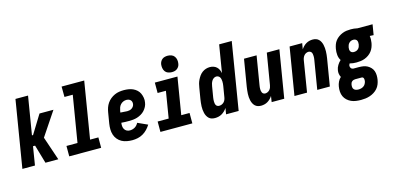

<svg xmlns="http://www.w3.org/2000/svg" viewBox="-84 -1285 4167 2034"><g transform="rotate(-15 2000.0 -268.5)"><path d="M16 0 137 -735H275L206 -317H218L343 -520H496L322 -260L410 0H269L210 -203H187L154 0Z M530 0V-114H651L735 -621H644L643 -735H891L789 -114H880V0Z M1222 8Q1191 8 1161 2.5Q1131 -3 1105.5 -17Q1080 -31 1061.5 -53.5Q1043 -76 1034 -104Q1025 -132 1024.5 -162.5Q1024 -193 1029 -225L1049 -345Q1053 -370 1061.5 -394.5Q1070 -419 1085 -441Q1100 -463 1121.5 -480.5Q1143 -498 1167.5 -509Q1192 -520 1217.5 -524Q1243 -528 1268 -528Q1294 -528 1320 -524Q1346 -520 1369 -509.5Q1392 -499 1410.5 -482Q1429 -465 1439 -443Q1449 -421 1453.5 -395Q1458 -369 1453 -343Q1450 -320 1439 -298.5Q1428 -277 1411.5 -259Q1395 -241 1373 -228.5Q1351 -216 1328.5 -209Q1306 -202 1283 -200Q1260 -198 1238 -198Q1217 -198 1196.5 -198.5Q1176 -199 1155 -201Q1152 -183 1153.5 -164.5Q1155 -146 1163.5 -131Q1172 -116 1187.5 -107.5Q1203 -99 1222 -99Q1236 -99 1250 -102.5Q1264 -106 1277 -113.5Q1290 -121 1300 -132.5Q1310 -144 1317 -157L1425 -108Q1409 -82 1387 -59Q1365 -36 1338 -20.5Q1311 -5 1281 1.5Q1251 8 1222 8ZM1250 -303Q1262 -303 1274.5 -306Q1287 -309 1298 -316.5Q1309 -324 1316.5 -335Q1324 -346 1326 -359Q1328 -372 1325 -384Q1322 -396 1313.5 -404.5Q1305 -413 1293 -417Q1281 -421 1268 -421Q1251 -421 1233.5 -413.5Q1216 -406 1203.5 -392Q1191 -378 1185 -361Q1179 -344 1176 -327L1173 -308Q1183 -307 1192 -306.5Q1201 -306 1211 -305.5Q1221 -305 1230.5 -304Q1240 -303 1250 -303Z M1530 0V-114H1651L1699 -406H1608V-520H1856L1789 -114H1880V0ZM1812 -580Q1790 -580 1770 -587.5Q1750 -595 1738.5 -611.5Q1727 -628 1723.5 -649Q1720 -670 1723 -692Q1726 -707 1733.5 -720.5Q1741 -734 1753.5 -743.5Q1766 -753 1781.5 -756.5Q1797 -760 1812 -760Q1834 -760 1853.5 -752.5Q1873 -745 1885 -728.5Q1897 -712 1900.5 -691Q1904 -670 1900 -648Q1898 -633 1890 -619.5Q1882 -606 1869.5 -596.5Q1857 -587 1842 -583.5Q1827 -580 1812 -580Z M2128 8Q2109 8 2091.5 3Q2074 -2 2061.5 -14Q2049 -26 2040.5 -42Q2032 -58 2028 -75.5Q2024 -93 2022 -111.5Q2020 -130 2021 -149Q2022 -168 2024 -187Q2026 -206 2029 -225L2049 -345Q2052 -366 2057.5 -387Q2063 -408 2073 -428.5Q2083 -449 2096.5 -468Q2110 -487 2129 -501Q2148 -515 2169.5 -521.5Q2191 -528 2212 -528Q2233 -528 2252.5 -521.5Q2272 -515 2286.5 -501.5Q2301 -488 2309 -470.5Q2317 -453 2321 -433L2371 -735H2509L2388 0H2250L2261 -67Q2250 -50 2235 -35.5Q2220 -21 2203 -11Q2186 -1 2166.5 3.5Q2147 8 2128 8ZM2204 -106Q2218 -106 2231.5 -111.5Q2245 -117 2255.5 -127.5Q2266 -138 2271.5 -151.5Q2277 -165 2279 -178L2299 -298Q2301 -311 2302 -323Q2303 -335 2302.5 -347Q2302 -359 2299.5 -371Q2297 -383 2291.5 -392.5Q2286 -402 2275.5 -408Q2265 -414 2253 -414Q2238 -414 2224.5 -405Q2211 -396 2203 -382.5Q2195 -369 2190.5 -354.5Q2186 -340 2184 -326L2164 -206Q2162 -195 2161.5 -184.5Q2161 -174 2161 -163.5Q2161 -153 2163 -142.5Q2165 -132 2170 -123.5Q2175 -115 2184 -110.5Q2193 -106 2204 -106Z M2633 8Q2614 8 2597 2.5Q2580 -3 2567.5 -15Q2555 -27 2547 -43Q2539 -59 2535 -76.5Q2531 -94 2529.5 -112.5Q2528 -131 2529 -149.5Q2530 -168 2532 -187Q2534 -206 2537 -225L2586 -520H2724L2672 -206Q2670 -195 2669 -184.5Q2668 -174 2668 -163.5Q2668 -153 2670 -143Q2672 -133 2676.5 -124.5Q2681 -116 2690 -111Q2699 -106 2709 -106Q2722 -106 2735 -112Q2748 -118 2757.5 -128.5Q2767 -139 2772 -152Q2777 -165 2779 -178L2836 -520H2974L2888 0H2750L2760 -65Q2750 -49 2736 -35Q2722 -21 2705.5 -11Q2689 -1 2670 3.5Q2651 8 2633 8Z M3000 0 3086 -520H3224L3213 -455Q3224 -471 3237.5 -485Q3251 -499 3268 -509Q3285 -519 3303.5 -523.5Q3322 -528 3340 -528Q3359 -528 3376 -522.5Q3393 -517 3405.5 -505Q3418 -493 3426 -477Q3434 -461 3438 -443.5Q3442 -426 3443.5 -407.5Q3445 -389 3444.5 -370.5Q3444 -352 3442 -333Q3440 -314 3437 -295L3388 0H3250L3302 -314Q3304 -325 3305 -335.5Q3306 -346 3305.5 -356.5Q3305 -367 3303.5 -377Q3302 -387 3297.5 -395.5Q3293 -404 3283.5 -409Q3274 -414 3264 -414Q3251 -414 3238 -408Q3225 -402 3216 -391.5Q3207 -381 3201.5 -368Q3196 -355 3194 -342L3138 0Z M3672 223Q3644 223 3616 219Q3588 215 3564 204Q3540 193 3520.5 175Q3501 157 3490 133Q3479 109 3477 80.5Q3475 52 3480 24Q3484 -1 3495.5 -25.5Q3507 -50 3527 -68Q3518 -85 3514.5 -104.5Q3511 -124 3515 -145Q3519 -172 3534.5 -197.5Q3550 -223 3571 -242Q3554 -268 3550.5 -301.5Q3547 -335 3553 -369Q3557 -392 3565 -414.5Q3573 -437 3588 -456Q3603 -475 3623.5 -489.5Q3644 -504 3666.5 -513Q3689 -522 3712 -525Q3735 -528 3758 -528Q3775 -528 3792 -526.5Q3809 -525 3825 -521L3828 -520H3996L3977 -406L3935 -408Q3938 -389 3937.5 -370Q3937 -351 3934 -332Q3930 -309 3921.5 -286.5Q3913 -264 3898 -244.5Q3883 -225 3862.5 -210.5Q3842 -196 3819.5 -187.5Q3797 -179 3774 -176Q3751 -173 3728 -173Q3709 -173 3690.5 -175Q3672 -177 3654 -182Q3651 -177 3648.5 -171.5Q3646 -166 3645 -161Q3644 -153 3646 -145.5Q3648 -138 3652.5 -132Q3657 -126 3664 -123Q3671 -120 3678 -119H3738Q3763 -119 3787 -115Q3811 -111 3831 -100Q3851 -89 3867 -72Q3883 -55 3890.5 -33Q3898 -11 3898.5 13.5Q3899 38 3895 62Q3891 86 3881.5 110Q3872 134 3855 153.5Q3838 173 3815.5 187Q3793 201 3769 209Q3745 217 3720.5 220Q3696 223 3672 223ZM3729 -287Q3742 -287 3754.5 -291Q3767 -295 3777 -304.5Q3787 -314 3792 -326Q3797 -338 3799 -350Q3800 -361 3800 -371.5Q3800 -382 3796 -391.5Q3792 -401 3783.5 -406.5Q3775 -412 3765 -414H3754Q3742 -414 3730.5 -409.5Q3719 -405 3709.5 -395.5Q3700 -386 3695 -374Q3690 -362 3688 -350Q3686 -339 3686.5 -327.5Q3687 -316 3692.5 -306Q3698 -296 3708 -291.5Q3718 -287 3729 -287ZM3673 109Q3688 109 3702.5 105.5Q3717 102 3730 93Q3743 84 3750.5 70.5Q3758 57 3761 42Q3762 34 3762 26.5Q3762 19 3760 12Q3758 5 3752.5 0Q3747 -5 3739 -5H3667Q3658 -5 3648.5 -2Q3639 1 3631.5 7.5Q3624 14 3620 23Q3616 32 3615 41Q3613 55 3614.5 68.5Q3616 82 3624.5 91.5Q3633 101 3646 105Q3659 109 3673 109Z"/></g></svg>

Font: Iosevka SS18 Heavy
Style: Italic
Weight: 900
Italic angle: -9°
Monospace: yes
Designer: Belleve Invis
Foundry: Belleve Invis
Version: Version 25.1.1; ttfautohint (v1.8.4)